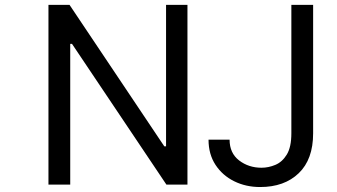

<svg xmlns="http://www.w3.org/2000/svg" viewBox="-20 -747 1364 777"><path d="M738.6 -727.3V0H653.4L271.3 -569.6H264.2V0H176.1V-727.3H261.4L644.9 -154.8H652V-727.3ZM1159.1 -207.4V-727.3H1247.2V-207.4Q1247.2 -101.9 1188.9 -46Q1130.7 9.9 1032.7 9.9Q975.1 9.9 927.7 -13.5Q880.3 -36.9 852.1 -79.9Q823.9 -122.9 823.9 -181.8H909.1Q909.1 -127.5 947.6 -97.8Q986.2 -68.2 1038.4 -68.2Q1066.8 -68.2 1094.6 -79.9Q1122.5 -91.6 1140.8 -121.8Q1159.1 -152 1159.1 -207.4Z"/></svg>

Font: Inter UI
Style: Regular
Weight: 400
Designer: Rasmus Andersson
Foundry: rsms
Version: Version 2.2